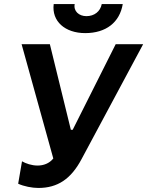

<svg xmlns="http://www.w3.org/2000/svg" viewBox="-20 -919 729 951"><path d="M170 12C266 12 332 -33 384 -131L689 -700H553L340 -276H331L227 -700H87L244 -134C224 -109 195 -99 166 -99C137 -99 108 -109 89 -120L70 -9C98 4 139 12 170 12ZM402 -755C505 -755 573 -808 588 -899H484C477 -862 447 -839 408 -839C371 -839 343 -864 350 -899H246C235 -814 302 -755 402 -755Z"/></svg>

Font: Fixel Display SemiBold
Style: Italic
Weight: 600
Italic angle: -10°
Designer: AlfaBravo + MacPaw
Foundry: Kyrylo Tkachov, Marchela Mozhyna, Serhii Makarenko, Maria Weinstein, Zakhar Kryvoshyya
Version: Version 1.210;Glyphs 3.2 (3217)